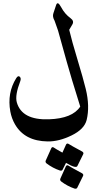

<svg xmlns="http://www.w3.org/2000/svg" viewBox="-20 -785 644 1173"><path d="M334.5 -598.6Q324.7 -627 313.5 -658.2Q298.8 -683.6 306.2 -704.1L322.8 -753.9Q332 -781.7 353.8 -740.7Q375.5 -699.7 411.1 -673.8Q434.6 -656.7 421.9 -635.3L402.8 -603Q418.5 -536.1 453.4 -420.9Q488.3 -305.7 503.9 -241.7Q529.8 -135.7 509.3 -51.8Q495.1 4.4 417.7 42.2Q340.3 80.1 271 79.1Q130.4 77.1 71.3 -25.9Q50.8 -61.5 43 -104Q22.9 -216.8 78.6 -306.6Q90.3 -325.7 100.6 -316.4Q110.8 -307.1 103.5 -288.1Q70.8 -203.1 82.5 -160.2Q113.3 -50.3 279.3 -56.2Q422.4 -61 470.2 -133.8Q412.6 -317.4 387.9 -407Q363.3 -496.6 334.5 -598.6ZM451.7 362.3Q447.3 370.1 435.5 367.2Q392.1 352.5 354.5 324.2Q344.7 316.4 348.6 306.6L382.8 230.5Q388.7 220.2 400.4 228.3Q412.1 236.3 481 273.4Q492.2 280.3 487.3 290ZM362.3 252Q357.9 259.8 346.2 256.8Q302.7 242.2 265.1 213.9Q255.4 206.1 259.3 196.3L293.5 120.1Q298.8 109.4 309.8 117.2Q320.8 125 361.3 147.5L383.8 97.7Q389.6 87.4 401.4 95.5Q413.1 103.5 481.9 140.6Q493.2 147.5 488.3 157.2L452.6 229.5Q443.8 246.1 383.3 210Z"/></svg>

Font: Amiri
Style: Bold Slanted
Weight: 700
Italic angle: 9°
Designer: Khaled Hosny
Version: Version 000.107